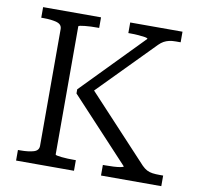

<svg xmlns="http://www.w3.org/2000/svg" viewBox="-79 -793 904 875"><g transform="rotate(10 373.0 -355.0)"><path d="M51 0V-49H62Q99 -49 123 -56Q147 -63 147 -85V-625Q147 -647 123 -654Q99 -661 62 -661H51V-710H319V-661H310Q296 -661 281 -660.5Q266 -660 253 -658.5Q240 -657 232 -655.5Q224 -654 224 -651V-59Q224 -56 232 -54.5Q240 -53 253 -51.5Q266 -50 281 -49.5Q296 -49 310 -49H319V0ZM444 0V-49H455Q475 -49 494 -50Q513 -51 526 -53.5Q539 -56 539 -59L269 -349V-368L544 -650Q544 -654 532 -656Q520 -658 501.5 -659.5Q483 -661 463 -661H454V-710H696V-661H674Q656 -661 643 -658Q630 -655 619 -649Q608 -643 597 -632L325 -355L327 -396L624 -77Q636 -65 647.5 -59Q659 -53 673.5 -51Q688 -49 708 -49H723V0Z"/></g></svg>

Font: Roboto Serif 20pt Light
Style: Regular
Weight: 300
Version: Version 1.008